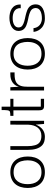

<svg xmlns="http://www.w3.org/2000/svg" viewBox="856 -1406 561 2312"><g transform="rotate(-90 1136.0 -250.5)"><path d="M218 10C344 10 407 -74 407 -197C407 -322 341 -406 218 -406C93 -406 28 -320 28 -197C28 -77 91 10 218 10ZM218 -31C113 -31 74 -108 74 -198C74 -288 113 -367 218 -367C293 -367 332 -329 349 -278C357 -252 361 -225 361 -198C361 -145 346 -89 305 -56C284 -39 255 -31 218 -31Z M644 10C703 10 741 -18 765 -51C777 -68 785 -83 789 -97H791L799 0H837V-406H791L790 -188C786 -101 746 -32 655 -32C587 -32 554 -63 542 -112C535 -136 532 -163 532 -194V-406H487V-194C487 -123 501 -58 546 -19C569 0 601 10 644 10Z M1102 0V-39H1007V-369H1102V-406H1007V-511H966C966 -453 966 -417 946 -411C937 -408 920 -406 896 -406V-369H963V-61C963 -28 970 0 1013 0Z M1247 0V-196C1247 -255 1255 -305 1298 -334C1319 -348 1353 -355 1398 -355H1420V-406H1398C1309 -407 1260 -359 1247 -302L1241 -406H1202V0Z M1644 10C1770 10 1833 -74 1833 -197C1833 -322 1767 -406 1644 -406C1519 -406 1454 -320 1454 -197C1454 -77 1517 10 1644 10ZM1644 -31C1539 -31 1500 -108 1500 -198C1500 -288 1539 -367 1644 -367C1719 -367 1758 -329 1775 -278C1783 -252 1787 -225 1787 -198C1787 -145 1772 -89 1731 -56C1710 -39 1681 -31 1644 -31Z M2070 10C2165 10 2239 -23 2239 -99C2239 -156 2209 -186 2167 -203C2146 -211 2123 -218 2100 -223C2053 -233 2008 -242 1981 -263C1968 -273 1961 -288 1961 -309C1961 -354 2010 -378 2073 -378C2125 -378 2198 -361 2193 -281H2237C2242 -388 2149 -417 2076 -417C1984 -417 1919 -373 1919 -310C1918 -257 1947 -228 1989 -212C2010 -204 2032 -198 2055 -193C2102 -184 2147 -174 2174 -151C2187 -139 2194 -122 2195 -101C2195 -48 2138 -26 2071 -26C1974 -26 1953 -102 1953 -127H1908C1908 -97 1937 10 2070 10Z"/></g></svg>

Font: OSH Darker Grotesque
Style: Regular
Weight: 400
Designer: Gabriel Lam
Foundry: TypeRant
Version: Version 1.000;Glyphs 3.1.1 (3148)